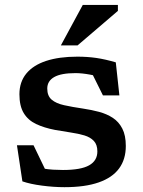

<svg xmlns="http://www.w3.org/2000/svg" viewBox="-20 -747 576 776"><path d="M292.5 -518Q333 -518 369.2 -512.8Q405.5 -507.5 448 -495L462.5 -361.5H396L335 -484.5L410 -427.5Q376.5 -439.5 343.5 -445.5Q310.5 -451.5 285 -451.5Q227 -451.5 199 -435.5Q171 -419.5 171 -389Q171 -359.5 188.8 -344.2Q206.5 -329 239.2 -321.8Q272 -314.5 316.5 -308Q350 -303 380.8 -294.8Q411.5 -286.5 435.8 -270.8Q460 -255 474.2 -227.5Q488.5 -200 488.5 -157Q488.5 -103 461.2 -66Q434 -29 379 -9.8Q324 9.5 240.5 9.5Q197 9.5 149.5 3.2Q102 -3 70.5 -14L48.5 -160H115.5L182.5 -21L116 -75Q133.5 -69.5 153.8 -66Q174 -62.5 194.8 -61.2Q215.5 -60 234.5 -60Q307 -60 340.2 -78.8Q373.5 -97.5 373.5 -135Q373.5 -162.5 359.2 -177.5Q345 -192.5 320.8 -199.8Q296.5 -207 265.8 -211.5Q235 -216 202 -222Q158 -230.5 125.8 -245.8Q93.5 -261 76 -289.8Q58.5 -318.5 58.5 -366Q58.5 -415.5 86.2 -449.5Q114 -483.5 166.5 -500.8Q219 -518 292.5 -518ZM226 -563.5 314.5 -727H456.5V-703L293.5 -563.5Z"/></svg>

Font: Newsreader 7pt Medium
Style: Regular
Weight: 500
Designer: Hugues Gentile
Foundry: Production Type
Version: Version 1.003